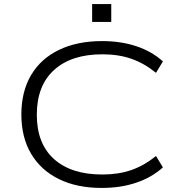

<svg xmlns="http://www.w3.org/2000/svg" viewBox="-20 -915 885 944"><path d="M480 9Q358 9 269.5 -34.5Q181 -78 133 -159Q85 -240 85 -352Q85 -465 133 -546Q181 -627 270.5 -670Q360 -713 482 -713Q575 -713 651 -687.5Q727 -662 781 -613L747 -557Q689 -604 626 -626Q563 -648 483 -648Q331 -648 246 -571Q161 -494 161 -351Q161 -209 245.5 -133Q330 -57 483 -57Q563 -57 626 -79Q689 -101 747 -148L781 -92Q727 -43 650.5 -17Q574 9 480 9ZM433 -807V-895H527V-807Z"/></svg>

Font: Nunito Sans 10pt Expanded Light
Style: Regular
Weight: 300
Width: 7
Designer: Vernon Adams
Foundry: Vernon Adams
Version: Version 3.101;gftools[0.9.27]